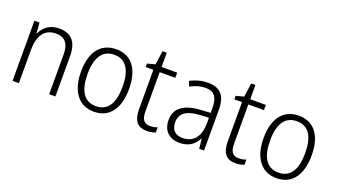

<svg xmlns="http://www.w3.org/2000/svg" viewBox="-59 -1173 2797 1595"><g transform="rotate(20 1339.5 -375.0)"><path d="M296 -593C215 -593 161 -548 136 -491H132L125 -583H80V-51H136V-343C136 -478 189 -544 288 -544C364 -544 404 -499 404 -400V-51H459V-407C459 -535 402 -593 296 -593Z M1013 -318C1013 -487 941 -593 803 -593C665 -593 588 -492 588 -318C588 -147 666 -41 800 -41C940 -41 1013 -147 1013 -318ZM646 -318C646 -462 696 -544 802 -544C911 -544 956 -455 956 -318C956 -175 908 -90 801 -90C694 -90 646 -176 646 -318Z M1279 -89C1225 -89 1204 -124 1204 -192V-537H1342V-583H1204V-709H1167L1149 -586L1080 -568V-537H1148V-190C1148 -87 1189 -41 1269 -41C1299 -41 1325 -47 1345 -55V-101C1328 -94 1304 -89 1279 -89Z M1612 -592C1556 -592 1502 -576 1457 -552L1475 -508C1520 -532 1564 -545 1608 -545C1682 -545 1718 -506 1718 -403V-364L1634 -359C1488 -351 1409 -296 1409 -190C1409 -100 1462 -41 1557 -41C1644 -41 1688 -81 1719 -138H1721L1730 -51H1773V-409C1773 -536 1722 -592 1612 -592ZM1640 -317 1718 -321V-268C1717 -156 1665 -88 1568 -88C1505 -88 1467 -123 1467 -190C1467 -270 1523 -310 1640 -317Z M2063 -89C2009 -89 1988 -124 1988 -192V-537H2126V-583H1988V-709H1951L1933 -586L1864 -568V-537H1932V-190C1932 -87 1973 -41 2053 -41C2083 -41 2109 -47 2129 -55V-101C2112 -94 2088 -89 2063 -89Z M2627 -318C2627 -487 2555 -593 2417 -593C2279 -593 2202 -492 2202 -318C2202 -147 2280 -41 2414 -41C2554 -41 2627 -147 2627 -318ZM2260 -318C2260 -462 2310 -544 2416 -544C2525 -544 2570 -455 2570 -318C2570 -175 2522 -90 2415 -90C2308 -90 2260 -176 2260 -318Z"/></g></svg>

Font: Noto Sans Tamil UI SemiCondensed Light
Style: Regular
Weight: 300
Width: 4
Designer: Jelle Bosma - Monotype Design Team
Foundry: Monotype Imaging Inc.
Version: Version 2.004